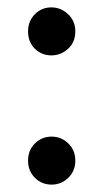

<svg xmlns="http://www.w3.org/2000/svg" viewBox="-20 -490 267 520"><path d="M119 -340Q93 -340 74.5 -358Q56 -376 56 -405Q56 -433 74.5 -451.5Q93 -470 119 -470Q145 -470 164.5 -451.5Q184 -433 184 -405Q184 -376 164.5 -358Q145 -340 119 -340ZM120 10Q93 10 74.5 -8.5Q56 -27 56 -55Q56 -83 74.5 -101.5Q93 -120 120 -120Q146 -120 165 -101.5Q184 -83 184 -55Q184 -27 165 -8.5Q146 10 120 10Z"/></svg>

Font: Murecho
Style: Regular
Weight: 400
Designer: Neil Summerour
Foundry: Positype
Version: Version 1.010; ttfautohint (v1.8.3)